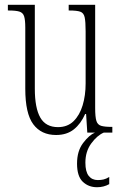

<svg xmlns="http://www.w3.org/2000/svg" viewBox="-20 -556 509 805"><path d="M215 10Q153 10 119.5 -35Q86 -80 86 -184V-440Q86 -473 81 -488Q76 -503 61 -507.5Q46 -512 17 -512H13V-536H126V-184Q126 -103 149 -63Q172 -23 223 -23Q263 -23 288.5 -48Q314 -73 326.5 -114.5Q339 -156 339 -206V-425Q339 -465 335 -483.5Q331 -502 316.5 -507Q302 -512 271 -512H268V-536H379V-103Q379 -66 384 -49.5Q389 -33 404 -28.5Q419 -24 448 -24H451V0H346L341 -78H337Q319 -37 289.5 -13.5Q260 10 215 10ZM387 229Q351 229 327 206Q303 183 303 130Q303 77 328.5 43.5Q354 10 378 0H415Q387 12 362.5 45.5Q338 79 338 126Q338 164 352 181.5Q366 199 390 199Q403 199 414 196.5Q425 194 438 186V216Q415 229 387 229Z"/></svg>

Font: Noto Serif Bengali ExtraCondensed ExtraLight
Style: Regular
Weight: 200
Width: 2
Designer: Juan Bruce, Universal Thirst, Indian Type Foundry and the Monotype Design Team.
Foundry: Monotype Imaging Inc.
Version: Version 2.003; ttfautohint (v1.8.4.7-5d5b)